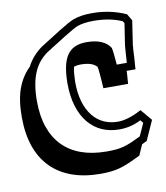

<svg xmlns="http://www.w3.org/2000/svg" viewBox="-93 -560 620 716"><g transform="rotate(-10 216.5 -202.0)"><path d="M454.6 -69.8 421.4 4.4Q416 6.8 411.4 9Q406.7 11.2 402.3 13.7L384.8 53.2Q358.4 66.4 338.9 74.7Q319.3 83 302.5 87.4Q285.6 91.8 269 93.5Q252.4 95.2 231.4 95.2Q170.9 95.2 123.8 78.4Q76.7 61.5 44.2 28.8Q11.7 -3.9 -5.1 -52.2Q-22 -100.6 -22 -164.1Q-22 -229.5 -5.9 -272.5Q10.3 -315.4 40 -343.8Q50.8 -364.7 65.2 -380.9Q79.6 -397 98.1 -410.2L173.8 -458Q214.4 -483.4 231.4 -489.7Q260.3 -500.5 302.7 -500.5Q371.6 -500.5 431.2 -473.6L446.3 -448.2L432.1 -354L432.6 -353Q431.6 -349.1 431.4 -343Q431.2 -336.9 430.2 -321.3Q430.2 -317.4 429.7 -309.6Q429.2 -301.8 428.5 -293.5Q427.7 -285.2 427.2 -277.6Q426.8 -270 426.8 -266.1H393.1Q393.1 -260.7 392.6 -253.7Q392.1 -246.6 391.6 -239.5Q391.1 -232.4 390.6 -226.3Q390.1 -220.2 390.1 -217.3H296.4Q295.4 -235.8 294.4 -249.3Q293.5 -262.7 292.5 -272.2Q291.5 -281.7 290.8 -288.3Q290 -294.9 289.1 -299.3Q280.8 -309.1 265.9 -314.2Q251 -319.3 227.1 -319.3Q213.4 -319.3 202.6 -315.4Q199.7 -303.7 198.5 -289.8Q197.3 -275.9 196.8 -259.3Q196.8 -216.3 206.5 -183.6Q216.3 -150.9 233.9 -128.9Q251.5 -106.9 275.6 -95.9Q299.8 -85 328.6 -85Q347.2 -85 369.6 -91.8Q392.1 -98.6 418.5 -112.8ZM411.1 -75.7Q373.5 -55.7 328.6 -55.7Q293.5 -55.7 263.9 -68.6Q234.4 -81.5 212.9 -107.2Q191.4 -132.8 179.4 -171.1Q167.5 -209.5 167.5 -259.8Q168 -294.4 173.1 -320.1Q178.2 -345.7 189.5 -363Q200.7 -380.4 219 -388.9Q237.3 -397.5 263.7 -397.5Q297.4 -397.5 319.8 -387.7Q342.3 -377.9 353.5 -359.9Q357.9 -338.9 360.8 -295.4H398.9Q400.9 -323.7 401.9 -340.6Q402.8 -357.4 403.8 -362.8L416 -442.4L411.1 -450.7Q365.2 -471.2 302.7 -471.2Q266.1 -471.2 241.7 -462.4Q229 -457.5 189.5 -433.1L114.3 -385.7Q97.2 -373.5 84 -357.7Q70.8 -341.8 62 -321Q53.2 -300.3 48.6 -273.7Q43.9 -247.1 43.9 -212.9Q43.9 -156.7 58.8 -113.8Q73.7 -70.8 102.3 -41.7Q130.9 -12.7 172.6 2.2Q214.4 17.1 268.1 17.1Q287.1 17.1 301.8 15.9Q316.4 14.6 330.8 11Q345.2 7.3 361.3 0.5Q377.4 -6.3 398.9 -17.1L420.4 -64.5Z"/></g></svg>

Font: XB Kayhan Sayeh
Style: Regular
Weight: 700
Designer: Behnam
Foundry: Irmug
Version: Version 7.300 2009